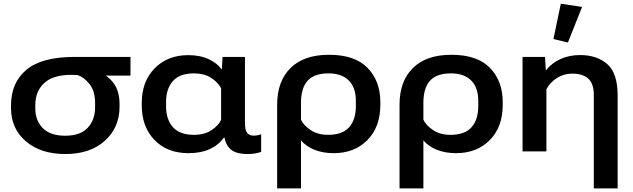

<svg xmlns="http://www.w3.org/2000/svg" viewBox="-20 -831 3475 1054"><path d="M338.4 14.6Q474.6 14.6 555.4 -58.1Q636.2 -130.9 636.2 -244.6V-259.8Q636.2 -332.5 602.1 -376.7Q567.9 -420.9 508.3 -443.4L509.3 -416H696.3V-518.6H389.6Q209.5 -518.6 125 -448Q40.5 -377.4 40.5 -252.4V-237.3Q40.5 -125 122.1 -55.2Q203.6 14.6 338.4 14.6ZM337.9 -85.9Q255.9 -85.9 214.8 -127.9Q173.8 -169.9 173.8 -234.9V-253.9Q173.8 -335.9 230 -381.3Q286.1 -426.8 405.8 -418.9Q440.9 -407.7 471.4 -369.6Q502 -331.5 502 -264.2V-243.7Q502 -171.9 460.9 -128.9Q419.9 -85.9 337.9 -85.9Z M1015.1 9.8Q1082.5 9.8 1130.6 -12Q1178.7 -33.7 1209 -75.7H1212.4Q1218.8 -35.2 1247.1 -10.5Q1275.4 14.2 1339.4 14.6Q1364.7 14.6 1384.3 10.7Q1403.8 6.8 1413.6 2.4V-93.8Q1404.3 -90.3 1393.3 -88.4Q1382.3 -86.4 1373.5 -86.4Q1350.1 -86.4 1337.4 -100.6Q1324.7 -114.7 1324.7 -155.3V-518.6H1201.7L1197.8 -451.2H1195.8Q1173.8 -482.9 1126.7 -505.6Q1079.6 -528.3 1013.7 -528.3Q899.9 -528.3 829.1 -456.1Q758.3 -383.8 758.3 -267.1V-251.5Q758.3 -134.8 828.1 -62.5Q897.9 9.8 1015.1 9.8ZM1044.9 -90.8Q966.3 -90.8 929 -133.3Q891.6 -175.8 891.6 -246.6V-271.5Q891.6 -342.8 928.7 -385.5Q965.8 -428.2 1044.4 -428.2Q1099.1 -428.2 1137 -404.8Q1174.8 -381.3 1193.8 -346.7V-173.3Q1180.2 -142.6 1141.6 -116.7Q1103 -90.8 1044.9 -90.8Z M1501.5 203.1H1632.3V-60.5Q1661.1 -26.4 1707.3 -8.3Q1753.4 9.8 1812 9.8Q1925.8 9.8 1996.8 -62Q2067.9 -133.8 2067.9 -254.9V-270.5Q2067.9 -386.2 1997.8 -458.3Q1927.7 -530.3 1786.1 -530.3Q1648.4 -530.3 1575 -457.8Q1501.5 -385.3 1501.5 -256.8ZM1780.8 -90.8Q1724.6 -90.8 1685.5 -116.9Q1646.5 -143.1 1632.3 -173.8V-266.1Q1632.3 -347.7 1668.7 -387.9Q1705.1 -428.2 1783.7 -428.2Q1855 -428.2 1894.3 -389.6Q1933.6 -351.1 1933.6 -275.9V-249.5Q1933.6 -173.8 1896.5 -132.3Q1859.4 -90.8 1780.8 -90.8Z M2173.3 203.1H2304.2V-60.5Q2333 -26.4 2379.2 -8.3Q2425.3 9.8 2483.9 9.8Q2597.7 9.8 2668.7 -62Q2739.7 -133.8 2739.7 -254.9V-270.5Q2739.7 -386.2 2669.7 -458.3Q2599.6 -530.3 2458 -530.3Q2320.3 -530.3 2246.8 -457.8Q2173.3 -385.3 2173.3 -256.8ZM2452.6 -90.8Q2396.5 -90.8 2357.4 -116.9Q2318.4 -143.1 2304.2 -173.8V-266.1Q2304.2 -347.7 2340.6 -387.9Q2377 -428.2 2455.6 -428.2Q2526.9 -428.2 2566.2 -389.6Q2605.5 -351.1 2605.5 -275.9V-249.5Q2605.5 -173.8 2568.4 -132.3Q2531.2 -90.8 2452.6 -90.8Z M3239.7 203.1H3370.6V-306.6Q3370.6 -428.7 3314 -478.8Q3257.3 -528.8 3165 -528.8Q3105.5 -528.8 3057.4 -507.3Q3009.3 -485.8 2978 -445.8H2976.1L2972.2 -518.6H2848.6V0H2979.5V-341.3Q3001 -379.9 3038.1 -403.3Q3075.2 -426.8 3122.1 -426.8Q3178.7 -426.8 3209.2 -399.7Q3239.7 -372.6 3239.7 -309.6ZM3097.7 -597.7 3175.3 -793 3058.6 -810.5 3018.1 -616.7Z"/></svg>

Font: Roboto Flex
Style: wght 600 wdth 140 opsz 13.0 GRAD 0.00 slnt 0.00 XTRA 468 XOPQ 96 YOPQ 79 YTLC 514 YTUC 712 YTAS 750 YTDE -203.00 YTFI 738
Weight: 600
Width: 8
Designer: Berlow after Robertson
Foundry: Google
Version: Version 3.100